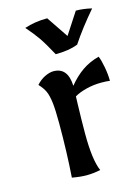

<svg xmlns="http://www.w3.org/2000/svg" viewBox="-99 -675 539 739"><g transform="rotate(-15 170.0 -305.5)"><path d="M96 0Q103 -100 103 -213Q103 -268 99.5 -297Q96 -326 88.5 -343Q81 -360 64 -378Q80 -396 99 -405Q118 -414 133 -414Q190 -414 193 -340Q219 -372 248.5 -392.5Q278 -413 316 -423Q323 -407 328.5 -377Q334 -347 334 -322Q322 -324 300 -324Q268 -324 239 -316.5Q210 -309 192 -298L191 -267Q189 -201 189 -150Q189 -45 209 0Q179 6 154 6Q129 6 96 0ZM72 -603Q113 -617 163 -617L221 -531L277 -617Q307 -617 340 -609Q285 -545 248 -489Q212 -475 159 -475Q133 -523 116.5 -547Q100 -571 72 -603Z"/></g></svg>

Font: Mirza
Style: Regular
Weight: 400
Designer: Arabic design by Kourosh Beigpour, Latin design by Eduardo Tunni, engineering by Lasse Fister
Version: Version 1.0010g